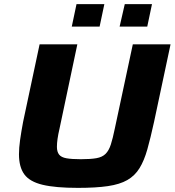

<svg xmlns="http://www.w3.org/2000/svg" viewBox="-20 -903 847 931"><path d="M358 8Q249 8 186.5 -7Q124 -22 98 -57.5Q72 -93 72 -155Q72 -186 77.5 -225Q83 -264 92 -312L172 -688H355L269 -281Q262 -251 259 -229.5Q256 -208 256 -191Q256 -167 266.5 -153.5Q277 -140 302.5 -135.5Q328 -131 372 -131Q419 -131 447.5 -136Q476 -141 492 -157Q508 -173 517.5 -202.5Q527 -232 537 -281L624 -688H807L727 -312Q710 -234 694.5 -179Q679 -124 656.5 -87.5Q634 -51 597.5 -30Q561 -9 503 -0.5Q445 8 358 8ZM560 -774 585 -883H717L694 -774ZM328 -774 351 -883H486L463 -774Z"/></svg>

Font: Saira Expanded
Style: Bold Italic
Weight: 700
Width: 7
Italic angle: -12°
Designer: Hector Gatti with collaboration of the Omnibus-Type team
Foundry: Omnibus-Type
Version: Version 1.101